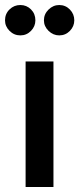

<svg xmlns="http://www.w3.org/2000/svg" viewBox="-33 -745 316 765"><path d="M203 -604Q179 -604 160.5 -622Q142 -640 142 -664Q142 -689 160.5 -707Q179 -725 203 -725Q228 -725 245.5 -707Q263 -689 263 -664Q263 -640 245.5 -622Q228 -604 203 -604ZM48 -604Q23 -604 5 -622Q-13 -640 -13 -664Q-13 -690 5 -707.5Q23 -725 48 -725Q73 -725 90.5 -707.5Q108 -690 108 -664Q108 -640 90.5 -622Q73 -604 48 -604ZM69 0V-500H180V0Z"/></svg>

Font: Figtree Light SemiBold
Style: Regular
Weight: 600
Version: Version 2.002